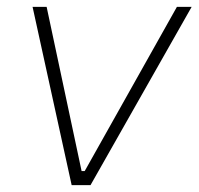

<svg xmlns="http://www.w3.org/2000/svg" viewBox="-20 -540 579 560"><path d="M189 0H244L539 -520H496L227 -41H218L116 -520H75Z"/></svg>

Font: Fixel Text 20240404 ExtraLight
Style: Italic
Weight: 200
Width: 4
Italic angle: -10°
Designer: AlfaBravo + MacPaw
Foundry: Kyrylo Tkachov, Marchela Mozhyna, Serhii Makarenko, Maria Weinstein, Zakhar Kryvoshyya
Version: Version 1.211;Glyphs 3.2 (3225)